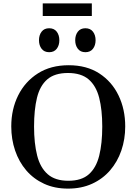

<svg xmlns="http://www.w3.org/2000/svg" viewBox="-20 -1089 798 1123"><path d="M377.9 14.2Q299.3 14.2 237.8 -14.2Q176.3 -42.5 133.5 -92.5Q90.8 -142.6 68.4 -208.5Q45.9 -274.4 45.9 -349.6Q45.9 -449.7 86.2 -530.8Q126.5 -611.8 201.7 -659.7Q276.9 -707.5 381.8 -707.5Q486.8 -707.5 560.5 -659.7Q634.3 -611.8 673.3 -530.8Q712.4 -449.7 712.4 -349.6Q712.4 -274.4 689.7 -208.5Q667 -142.6 623.8 -92.5Q580.6 -42.5 518.6 -14.2Q456.5 14.2 377.9 14.2ZM379.9 -31.7Q457.5 -31.7 500.2 -70.1Q543 -108.4 560.5 -179.4Q578.1 -250.5 578.1 -348.6Q578.1 -446.8 560.1 -517.1Q542 -587.4 498.3 -624.8Q454.6 -662.1 377.4 -662.1Q299.8 -662.1 256.6 -624.8Q213.4 -587.4 196.3 -517.1Q179.2 -446.8 179.2 -348.6Q179.2 -250.5 197.3 -179.4Q215.3 -108.4 259 -70.1Q302.7 -31.7 379.9 -31.7ZM479.5 -783.7Q450.7 -783.7 435.3 -803.7Q419.9 -823.7 419.9 -853.5Q419.9 -883.8 435.3 -903.8Q450.7 -923.8 479.5 -923.8Q508.3 -923.8 523.7 -903.8Q539.1 -883.8 539.1 -853.5Q539.1 -823.7 523.7 -803.7Q508.3 -783.7 479.5 -783.7ZM267.6 -783.7Q238.8 -783.7 223.4 -803.7Q208 -823.7 208 -853.5Q208 -883.8 223.4 -903.8Q238.8 -923.8 267.6 -923.8Q296.4 -923.8 311.8 -903.8Q327.1 -883.8 327.1 -853.5Q327.1 -823.7 311.8 -803.7Q296.4 -783.7 267.6 -783.7ZM230 -995.6V-1069.3H517.1V-995.6Z"/></svg>

Font: Gelasio Medium
Style: Regular
Weight: 500
Designer: Eben Sorkin
Foundry: Eben Sorkin
Version: Version 1.008